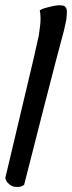

<svg xmlns="http://www.w3.org/2000/svg" viewBox="-35 -706 279 744"><path d="M-14.6 -15.6Q28.3 -196.3 54.2 -305.7Q80.1 -415 93.8 -472.7Q109.4 -541 115.2 -567.4Q118.2 -585.9 120.1 -603.5Q122.1 -619.1 122.1 -635.7Q122.1 -652.3 119.1 -666Q127 -670.9 136.2 -673.8Q145.5 -676.8 154.3 -678.7Q165 -681.6 175.8 -683.6Q186.5 -685.5 195.3 -685.5Q203.1 -685.5 210 -684.1Q216.8 -682.6 218.8 -677.7Q224.6 -672.9 224.1 -658.2Q223.6 -643.6 221.7 -627.9Q217.8 -609.4 212.9 -587.9Q201.2 -545.9 180.7 -466.8Q163.1 -399.4 133.3 -283.2Q103.5 -167 58.6 9.8Q53.7 14.6 46.9 16.6Q40 18.6 34.2 18.6Q27.3 18.6 19.5 17.6Q12.7 15.6 5.9 11.7Q0 7.8 -5.9 1.5Q-11.7 -4.9 -14.6 -15.6Z"/></svg>

Font: Satisfy
Style: Regular
Weight: 400
Designer: Font Diner, Inc
Foundry: Font Diner, Inc
Version: Version 1.000